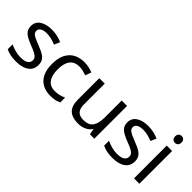

<svg xmlns="http://www.w3.org/2000/svg" viewBox="46 -1474 2221 2221"><g transform="rotate(45 1157.0 -363.5)"><path d="M434 -148Q434 -70 376 -30Q318 10 220 10Q164 10 123.5 1Q83 -8 52 -24V-104Q84 -88 129.5 -74.5Q175 -61 222 -61Q289 -61 319 -82.5Q349 -104 349 -140Q349 -160 338 -176Q327 -192 298.5 -208Q270 -224 217 -244Q165 -264 128 -284Q91 -304 71 -332Q51 -360 51 -404Q51 -472 106.5 -509Q162 -546 252 -546Q301 -546 343.5 -536.5Q386 -527 423 -510L393 -440Q359 -454 322 -464Q285 -474 246 -474Q192 -474 163.5 -456.5Q135 -439 135 -409Q135 -387 148 -371.5Q161 -356 191.5 -341.5Q222 -327 273 -307Q324 -288 360 -268Q396 -248 415 -219.5Q434 -191 434 -148Z M779 10Q708 10 652.5 -19Q597 -48 565.5 -109Q534 -170 534 -265Q534 -364 567 -426Q600 -488 656.5 -517Q713 -546 785 -546Q826 -546 864 -537.5Q902 -529 926 -517L899 -444Q875 -453 843 -461Q811 -469 783 -469Q625 -469 625 -266Q625 -169 663.5 -117.5Q702 -66 778 -66Q822 -66 855.5 -75Q889 -84 917 -97V-19Q890 -5 857.5 2.5Q825 10 779 10Z M1492 -536V0H1420L1407 -71H1403Q1377 -29 1331 -9.5Q1285 10 1233 10Q1136 10 1087 -36.5Q1038 -83 1038 -185V-536H1127V-191Q1127 -63 1246 -63Q1335 -63 1369.5 -113Q1404 -163 1404 -257V-536Z M2011 -148Q2011 -70 1953 -30Q1895 10 1797 10Q1741 10 1700.5 1Q1660 -8 1629 -24V-104Q1661 -88 1706.5 -74.5Q1752 -61 1799 -61Q1866 -61 1896 -82.5Q1926 -104 1926 -140Q1926 -160 1915 -176Q1904 -192 1875.5 -208Q1847 -224 1794 -244Q1742 -264 1705 -284Q1668 -304 1648 -332Q1628 -360 1628 -404Q1628 -472 1683.5 -509Q1739 -546 1829 -546Q1878 -546 1920.5 -536.5Q1963 -527 2000 -510L1970 -440Q1936 -454 1899 -464Q1862 -474 1823 -474Q1769 -474 1740.5 -456.5Q1712 -439 1712 -409Q1712 -387 1725 -371.5Q1738 -356 1768.5 -341.5Q1799 -327 1850 -307Q1901 -288 1937 -268Q1973 -248 1992 -219.5Q2011 -191 2011 -148Z M2186 -737Q2206 -737 2221.5 -723.5Q2237 -710 2237 -681Q2237 -653 2221.5 -639Q2206 -625 2186 -625Q2164 -625 2149 -639Q2134 -653 2134 -681Q2134 -710 2149 -723.5Q2164 -737 2186 -737ZM2229 -536V0H2141V-536Z"/></g></svg>

Font: Noto Sans Hanunoo
Style: Regular
Weight: 400
Designer: Monotype Design Team
Foundry: Monotype Imaging Inc.
Version: Version 2.003; ttfautohint (v1.8.4.7-5d5b)